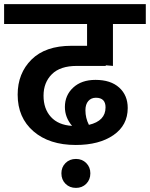

<svg xmlns="http://www.w3.org/2000/svg" viewBox="-33 -712 730 935"><path d="M517 -595V-391L482 -394V-391H341Q260 -391 219.5 -350.5Q179 -310 179 -246Q179 -182 215 -142.5Q251 -103 318 -99Q283 -140 283 -191Q283 -248 323.5 -285.5Q364 -323 432 -323Q506 -323 547.5 -285.5Q589 -248 589 -186Q589 -102 519.5 -54Q450 -6 336 -6Q207 -6 130 -72.5Q53 -139 53 -251Q53 -355 120.5 -422Q188 -489 315 -489H391V-595H-13V-692H677V-595ZM434 -236Q411 -236 397 -220Q383 -204 383 -175Q383 -137 400 -104Q481 -123 481 -189Q481 -236 434 -236ZM337 62Q367 62 387 82Q407 102 407 132Q407 163 387 183Q367 203 337 203Q306 203 286 183Q266 163 266 132Q266 102 286 82Q306 62 337 62Z"/></svg>

Font: FiraGO SemiBold
Style: Regular
Weight: 600
Designer: bBox Type
Foundry: bBox Type GmbH
Version: Version 1.001;PS 001.001;hotconv 1.0.88;makeotf.lib2.5.64775